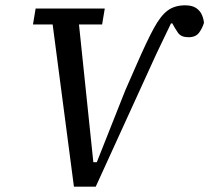

<svg xmlns="http://www.w3.org/2000/svg" viewBox="-20 -702 787 722"><path d="M258 0 178 -610H104L114 -670H374L364 -610H277L331 -92H344L451 -362L494 -460Q532 -547 558 -595Q584 -643 610.5 -662.5Q637 -682 676 -682Q703 -682 718 -671.5Q733 -661 739.5 -645.5Q746 -630 747 -616Q741 -596 728.5 -579Q716 -562 689 -562Q661 -562 649.5 -578.5Q638 -595 628 -614H623Q605 -576 586 -537Q567 -498 550 -460L340 0Z"/></svg>

Font: Source Serif 4 Caption
Style: Italic
Weight: 400
Italic angle: -12°
Designer: Frank Grießhammer
Foundry: Adobe Systems Incorporated
Version: Version 4.004;hotconv 1.0.117;makeotfexe 2.5.65602